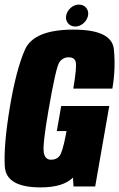

<svg xmlns="http://www.w3.org/2000/svg" viewBox="-22 -809 517 833"><path d="M154 4Q4 4 -1.2 -87.2Q-6.5 -178.5 20 -339.5Q47.5 -505.5 86 -593Q124.5 -680.5 296.5 -680.5Q463.5 -680.5 472 -595.5Q480.5 -510.5 465.5 -424.5H296Q312.5 -522.5 306.2 -541.5Q300 -560.5 276 -560.5Q251 -560.5 235.8 -539.2Q220.5 -518 188 -328.5Q162.5 -180.5 167.8 -148.2Q173 -116 199.5 -116Q223 -116 236 -132Q249 -148 263.5 -223.5L266.5 -240.5H224.5L243.5 -349H452L391 0H297L294.5 -38.5Q252 4 154 4ZM304.5 -694Q285 -694 273.2 -708Q261.5 -722 265 -741.5Q269 -761.5 285 -775.2Q301 -789 320.5 -789Q340 -789 351.8 -775.2Q363.5 -761.5 360 -741.5Q356 -722 340 -708Q324 -694 304.5 -694Z"/></svg>

Font: Anybody Condensed ExtraBold
Style: Italic
Weight: 800
Width: 3
Italic angle: -10°
Designer: Tyler Finck
Foundry: Etcetera Type Company
Version: Version 1.010; ttfautohint (v1.8.3) -l 8 -r 50 -G 200 -x 14 